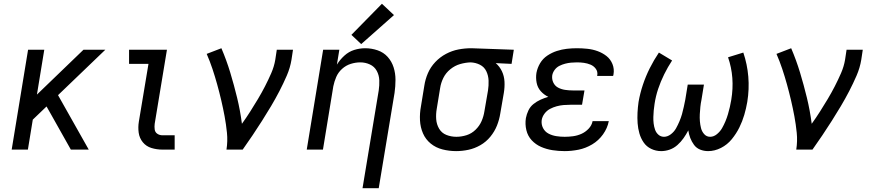

<svg xmlns="http://www.w3.org/2000/svg" viewBox="-20 -794 4648 1019"><path d="M42 0H128L154 -159L227 -229L248 -192L356 0H451L288 -289L539 -530H423L176 -292L215 -530H129Z M842 0H907V-76H842Q827 -76 815 -84Q803 -92 801 -107Q799 -122 801 -137L866 -530H665V-455H768L717 -149Q712 -119 716 -90Q720 -61 738 -39Q756 -17 784 -8.5Q812 0 842 0Z M1182 0H1268Q1295 -38 1320.5 -76Q1346 -114 1370.5 -152.5Q1395 -191 1418.5 -230.5Q1442 -270 1463 -310.5Q1484 -351 1502 -392.5Q1520 -434 1527 -477L1535 -530H1449L1441 -477Q1435 -441 1419.5 -405.5Q1404 -370 1386.5 -336Q1369 -302 1349 -268.5Q1329 -235 1308 -202Q1287 -169 1264 -137Q1255 -207 1238.5 -275Q1222 -343 1202 -409Q1182 -475 1155 -538L1077 -508Q1094 -469 1107.5 -428.5Q1121 -388 1132.5 -346.5Q1144 -305 1154 -262.5Q1164 -220 1172 -177Q1180 -134 1184.5 -89.5Q1189 -45 1182 0Z M1904 205H1990L2074 -301Q2079 -336 2079 -370.5Q2079 -405 2069 -436.5Q2059 -468 2037.5 -492Q2016 -516 1984 -527Q1952 -538 1918 -538Q1889 -538 1860 -529Q1831 -520 1807.5 -498.5Q1784 -477 1768 -451L1781 -530H1695L1608 0H1694L1749 -336Q1754 -361 1764.5 -385.5Q1775 -410 1795.5 -428.5Q1816 -447 1841.5 -455Q1867 -463 1892 -463Q1919 -463 1943 -452Q1967 -441 1979.5 -418Q1992 -395 1993 -368Q1994 -341 1990 -314ZM1897 -560 2071 -714 2007 -774 1845 -609Z M2401 8Q2433 8 2466 1Q2499 -6 2529.5 -23.5Q2560 -41 2582.5 -68.5Q2605 -96 2617.5 -127.5Q2630 -159 2635 -191L2654 -301Q2659 -331 2657.5 -360.5Q2656 -390 2644 -415.5Q2632 -441 2611 -459L2695 -455L2707 -530L2482 -538H2481Q2447 -538 2413 -531.5Q2379 -525 2347 -508Q2315 -491 2290 -464.5Q2265 -438 2251 -405.5Q2237 -373 2232 -339L2214 -229Q2207 -192 2209 -155Q2211 -118 2225 -86Q2239 -54 2266 -32Q2293 -10 2328.5 -1Q2364 8 2401 8ZM2402 -68Q2374 -68 2349 -78Q2324 -88 2310.5 -111Q2297 -134 2295 -161.5Q2293 -189 2298 -217L2316 -327Q2320 -354 2333 -380.5Q2346 -407 2370 -426.5Q2394 -446 2422 -454Q2450 -462 2477 -463Q2504 -462 2527 -450.5Q2550 -439 2561 -416Q2572 -393 2573 -366.5Q2574 -340 2570 -314L2551 -204Q2547 -177 2536 -151.5Q2525 -126 2504 -105.5Q2483 -85 2456 -76.5Q2429 -68 2402 -68Z M2977 8Q3013 8 3050.5 0.5Q3088 -7 3122.5 -27.5Q3157 -48 3180.5 -81Q3204 -114 3211 -151H3125Q3121 -129 3104 -111Q3087 -93 3065.5 -83.5Q3044 -74 3021.5 -71Q2999 -68 2977 -68Q2954 -68 2932 -71.5Q2910 -75 2891 -85Q2872 -95 2862 -114.5Q2852 -134 2855 -157Q2858 -175 2870 -191Q2882 -207 2899 -216Q2916 -225 2934.5 -230Q2953 -235 2971 -236.5Q2989 -238 3007 -238H3069L3082 -314H3020Q2999 -314 2979 -317Q2959 -320 2942 -329Q2925 -338 2916.5 -356Q2908 -374 2911 -395Q2914 -410 2924 -423.5Q2934 -437 2949 -444.5Q2964 -452 2979.5 -456Q2995 -460 3010.5 -461.5Q3026 -463 3042 -463Q3061 -463 3079 -460.5Q3097 -458 3114 -451Q3131 -444 3142 -429Q3153 -414 3150 -395Q3150 -393 3149 -391H3234Q3235 -395 3236 -399Q3241 -428 3230.5 -454Q3220 -480 3199 -496.5Q3178 -513 3152 -522.5Q3126 -532 3098 -535Q3070 -538 3042 -538Q3015 -538 2988.5 -535Q2962 -532 2935.5 -523.5Q2909 -515 2885 -499Q2861 -483 2846.5 -458.5Q2832 -434 2827 -407Q2823 -381 2828 -355Q2833 -329 2850 -310Q2867 -291 2890 -280Q2869 -274 2849 -265Q2829 -256 2811.5 -242Q2794 -228 2784.5 -208Q2775 -188 2771 -167Q2766 -135 2773.5 -103.5Q2781 -72 2802 -49.5Q2823 -27 2851.5 -14.5Q2880 -2 2912 3Q2944 8 2977 8Z M3489 8Q3512 8 3534.5 0Q3557 -8 3575.5 -24.5Q3594 -41 3608 -61Q3622 -81 3633 -102Q3636 -81 3643.5 -61.5Q3651 -42 3663.5 -25Q3676 -8 3696 0Q3716 8 3738 8Q3773 8 3806.5 -9Q3840 -26 3864 -55.5Q3888 -85 3904 -117.5Q3920 -150 3930 -184Q3940 -218 3946 -253Q3957 -321 3951.5 -387Q3946 -453 3925 -515L3844 -490Q3881 -383 3861 -264Q3858 -245 3853.5 -226Q3849 -207 3843.5 -188Q3838 -169 3830 -150Q3822 -131 3812 -113.5Q3802 -96 3785 -82Q3768 -68 3749 -68Q3730 -68 3717.5 -82Q3705 -96 3700.5 -114Q3696 -132 3694.5 -150.5Q3693 -169 3694 -188Q3695 -207 3697 -226.5Q3699 -246 3703 -265L3716 -345H3630L3617 -265Q3613 -246 3609 -226.5Q3605 -207 3599.5 -188Q3594 -169 3586 -150Q3578 -131 3568 -113Q3558 -95 3540.5 -81.5Q3523 -68 3504 -68Q3487 -68 3474.5 -79Q3462 -90 3456.5 -106Q3451 -122 3449 -139Q3447 -156 3447.5 -173Q3448 -190 3449.5 -207.5Q3451 -225 3454 -243Q3460 -283 3473 -322Q3486 -361 3505 -399.5Q3524 -438 3547 -473L3477 -515Q3450 -475 3428.5 -432Q3407 -389 3392 -344Q3377 -299 3369 -253Q3365 -225 3363.5 -196.5Q3362 -168 3364 -140Q3366 -112 3373.5 -86Q3381 -60 3396 -38Q3411 -16 3436 -4Q3461 8 3489 8Z M4206 0H4292Q4319 -38 4344.5 -76Q4370 -114 4394.5 -152.5Q4419 -191 4442.5 -230.5Q4466 -270 4487 -310.5Q4508 -351 4526 -392.5Q4544 -434 4551 -477L4559 -530H4473L4465 -477Q4459 -441 4443.5 -405.5Q4428 -370 4410.5 -336Q4393 -302 4373 -268.5Q4353 -235 4332 -202Q4311 -169 4288 -137Q4279 -207 4262.5 -275Q4246 -343 4226 -409Q4206 -475 4179 -538L4101 -508Q4118 -469 4131.5 -428.5Q4145 -388 4156.5 -346.5Q4168 -305 4178 -262.5Q4188 -220 4196 -177Q4204 -134 4208.5 -89.5Q4213 -45 4206 0Z"/></svg>

Font: Iosevka Sparkle Oblique
Style: Regular
Weight: 400
Italic angle: -9°
Designer: Belleve Invis
Foundry: Belleve Invis
Version: Version 4.5.0; ttfautohint (v1.8.3)